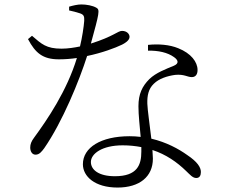

<svg xmlns="http://www.w3.org/2000/svg" viewBox="-20 -803 1040 864"><path d="M616 -141V-121C616 -61 598 -10 497 -10C424 -10 389 -39 389 -74C389 -111 439 -149 532 -149C562 -149 590 -146 616 -141ZM646 -575C692 -576 734 -567 763 -546C783 -532 786 -517 762 -507C726 -492 682 -476 652 -447C620 -415 603 -380 603 -325C603 -283 609 -235 613 -187C597 -189 580 -190 563 -190C434 -190 353 -139 353 -64C353 -9 407 41 509 41C608 41 668 -8 668 -89L666 -128C727 -108 776 -74 818 -33C835 -17 847 -2 863 -2C878 -2 884 -13 884 -29C884 -50 868 -75 823 -105C784 -133 729 -163 661 -179C654 -240 644 -307 643 -336C642 -373 648 -403 672 -426C695 -449 732 -461 768 -466C809 -470 823 -456 843 -456C860 -456 869 -468 869 -488C869 -524 840 -563 782 -586C743 -602 694 -606 646 -601ZM291 -756C306 -753 325 -748 340 -743C357 -737 360 -730 359 -709C357 -683 350 -635 340 -594C316 -589 286 -584 257 -584C188 -584 167 -605 124 -642L106 -627C139 -565 172 -536 245 -536C271 -536 299 -538 326 -542C281 -394 193 -265 133 -183C121 -167 116 -154 116 -139C116 -124 123 -107 140 -107C157 -107 167 -120 179 -136C262 -256 337 -441 372 -551C439 -565 498 -587 529 -602C539 -607 563 -620 563 -637C563 -650 551 -664 529 -664C510 -664 491 -639 389 -607C427 -745 430 -759 414 -768C397 -778 369 -783 346 -783C329 -783 308 -778 291 -773Z"/></svg>

Font: Noto Serif CJK SC Light
Style: Regular
Weight: 300
Designer: Ryoko NISHIZUKA 西塚涼子 (kana & ideographs); Frank Grießhammer (Latin, Greek & Cyrillic); Wenlong ZHANG 张文龙 (bopomofo); San
Foundry: Adobe
Version: Version 2.001;hotconv 1.1.0;makeotfexe 2.6.0